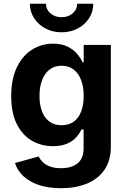

<svg xmlns="http://www.w3.org/2000/svg" viewBox="-20 -785 672 1021"><path d="M304.9 215.8Q236.7 215.8 186.1 198.6Q135.4 181.4 103.6 151.1Q71.8 120.8 59.8 81.8L185.6 47Q192.6 62.1 206.9 76.5Q221.2 90.9 245.1 100.2Q268.9 109.4 304.4 109.4Q360.3 109.4 392.4 83.7Q424.5 57.9 424.5 3.7V-96.7H413Q403.2 -74.7 384.7 -54.3Q366.1 -33.9 336.1 -20.8Q306 -7.7 261.7 -7.7Q200.3 -7.7 149.9 -36.6Q99.5 -65.5 69.6 -124.6Q39.7 -183.6 39.7 -273.8Q39.7 -366.2 70.2 -428.2Q100.6 -490.2 151.1 -521.5Q201.6 -552.7 262.1 -552.7Q308.3 -552.7 339.4 -537.2Q370.4 -521.8 389.8 -498.8Q409.1 -475.8 419.2 -454H425.1V-545.9H569.4V-4.6Q569.4 69.2 535.4 118.2Q501.4 167.2 441.8 191.5Q382.1 215.8 304.9 215.8ZM307.5 -119.1Q345.2 -119.1 371.3 -137.6Q397.5 -156.1 411.2 -191Q425 -225.9 425 -274.7Q425 -323.3 411.3 -359.3Q397.7 -395.4 371.5 -415.4Q345.4 -435.4 307.5 -435.4Q269.2 -435.4 243 -414.7Q216.7 -394 203.4 -357.9Q190 -321.7 190 -274.7Q190 -227.3 203.5 -192.2Q217 -157.1 243.2 -138.1Q269.4 -119.1 307.5 -119.1ZM307.5 -613.3Q259.8 -613.3 221.8 -633.5Q183.7 -653.6 161.4 -688.2Q139 -722.7 139 -765H224.6Q224.6 -734.4 248.3 -713.9Q272 -693.5 307.5 -693.5Q342.8 -693.5 366.4 -713.9Q390 -734.4 390 -765H476Q476 -722.7 453.8 -688.3Q431.6 -653.9 393.5 -633.6Q355.5 -613.3 307.5 -613.3Z"/></svg>

Font: Inter Variable LoSnoCo
Style: Regular
Weight: 400
Designer: Rasmus Andersson
Foundry: rsms
Version: Version 4.000;git-a52131595; featfreeze: case,dlig,ss01,ss02